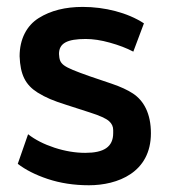

<svg xmlns="http://www.w3.org/2000/svg" viewBox="-20 -533 522 564"><path d="M241.2 11.2C325.2 11.2 423.3 -25.9 423.3 -141.6C423.3 -199.7 402.3 -237.3 370.6 -258.3C355 -268.6 334 -278.3 308.1 -287.1L243.2 -309.1C160.6 -338.4 155.3 -343.3 153.3 -374.5C153.3 -405.8 176.8 -418.5 231.9 -418.5C252.9 -418.5 276.9 -415 302.7 -407.7C329.1 -400.4 352.1 -391.6 371.6 -381.3L402.8 -464.4C354.5 -496.1 287.1 -512.7 223.1 -512.7C171.9 -512.7 128.9 -502 93.8 -480C58.6 -458 37.6 -418.5 37.6 -367.7C39.6 -313.5 54.7 -283.7 90.3 -261.2C115.7 -245.6 136.2 -237.3 172.9 -225.6L244.1 -202.6C273.4 -193.4 292 -184.6 300.3 -177.2C308.6 -169.9 312.5 -161.1 312.5 -150.9V-142.1C312.5 -101.1 284.7 -84 230.5 -84C201.7 -84 171.4 -88.9 140.1 -99.1C108.9 -109.4 83 -122.6 62.5 -138.7L32.2 -51.8C54.2 -34.7 83.5 -19.5 120.1 -7.3C156.7 4.9 197.3 11.2 241.2 11.2Z"/></svg>

Font: Ride
Style: Bold
Weight: 700
Version: Version 3.000